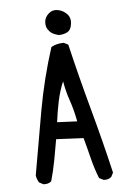

<svg xmlns="http://www.w3.org/2000/svg" viewBox="-55 -826 610 868"><g transform="rotate(-5 250.0 -392.0)"><path d="M380 0 360 -10Q342 -55 330.5 -102Q319 -149 306 -196L182 -202Q174 -155 165 -107Q156 -59 143 -14Q129 -2 107 -4L88 -14Q78 -30 76 -47Q101 -193 126.5 -336Q152 -479 197 -619Q222 -633 254 -633L274 -623Q309 -474 349.5 -326.5Q390 -179 425 -29L415 -10Q401 2 380 0ZM284 -274Q274 -327 259 -370Q244 -413 236 -460Q218 -417 208.5 -371Q199 -325 193 -278ZM234 -670Q213 -676 204 -682Q195 -688 186.5 -700.5Q178 -713 179 -733.5Q180 -754 197.5 -770.5Q215 -787 239 -783Q263 -779 280.5 -761.5Q298 -744 294.5 -716Q291 -688 274 -679Q257 -670 234 -670Z"/></g></svg>

Font: NaniFont Regular
Style: Regular
Weight: 400
Designer: Nanigashitei
Version: Version 1.036